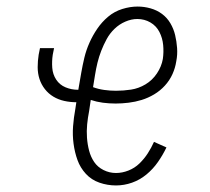

<svg xmlns="http://www.w3.org/2000/svg" viewBox="-20 -558 640 586"><path d="M334 8Q308 8 283.5 -0.5Q259 -9 242 -27.5Q225 -46 216.5 -69.5Q208 -93 204.5 -119.5Q201 -146 203 -172.5Q205 -199 210 -226L213 -246Q194 -246 176 -250Q158 -254 143 -263Q128 -272 117 -286Q106 -300 100.5 -317Q95 -334 95 -353Q95 -372 98 -391L102 -411H145L141 -391Q138 -371 139.5 -351Q141 -331 151.5 -315Q162 -299 180 -291.5Q198 -284 218 -284H219L228 -336Q232 -359 237.5 -382Q243 -405 253 -427.5Q263 -450 277 -470.5Q291 -491 310 -507Q329 -523 353 -530.5Q377 -538 400 -538Q420 -538 439.5 -532.5Q459 -527 474.5 -515.5Q490 -504 500 -487Q510 -470 514.5 -451Q519 -432 520.5 -411.5Q522 -391 518 -371Q515 -351 506.5 -332Q498 -313 483.5 -297Q469 -281 450.5 -270Q432 -259 412.5 -253Q393 -247 372.5 -244.5Q352 -242 333 -242Q313 -242 294 -244.5Q275 -247 257 -253L252 -219Q248 -199 246 -178.5Q244 -158 245.5 -137.5Q247 -117 252 -98Q257 -79 267.5 -63.5Q278 -48 296 -39Q314 -30 334 -30Q353 -30 372 -37.5Q391 -45 405.5 -59Q420 -73 431 -90Q442 -107 450 -125L488 -108Q477 -85 462 -63.5Q447 -42 427 -25.5Q407 -9 383 -0.5Q359 8 334 8ZM334 -281Q357 -281 380 -284.5Q403 -288 424 -300.5Q445 -313 459 -334Q473 -355 477 -378Q480 -399 478 -420.5Q476 -442 466.5 -460.5Q457 -479 439 -489.5Q421 -500 399 -500Q381 -500 362.5 -492Q344 -484 329.5 -470Q315 -456 305.5 -438.5Q296 -421 289 -403Q282 -385 277.5 -366.5Q273 -348 270 -329L264 -292Q280 -286 298 -283.5Q316 -281 334 -281Z"/></svg>

Font: Iosevka Curly Slab XLtEx
Style: Italic
Weight: 200
Width: 7
Italic angle: -9°
Monospace: yes
Designer: Belleve Invis
Foundry: Belleve Invis
Version: Version 11.1.0; ttfautohint (v1.8.3)